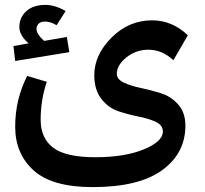

<svg xmlns="http://www.w3.org/2000/svg" viewBox="-20 -653 839 784"><path d="M42 -404 35 -465 97 -476Q59 -508 59 -543Q59 -581 87 -607Q115 -633 166 -633Q204 -633 248 -608L211 -550Q186 -565 164 -565Q146 -565 137.5 -556Q129 -547 129 -535Q129 -514 160 -486L253 -502L263 -440ZM457 -352Q457 -329 486 -315.5Q515 -302 556 -293.5Q597 -285 638 -272Q679 -259 708 -226Q737 -193 737 -140Q737 -27 642 42Q547 111 358 111Q193 111 117.5 43Q42 -25 42 -136Q42 -247 91 -343L171 -319Q146 -244 146 -164Q146 -89 197 -50Q248 -11 369 -11Q489 -11 567 -43Q645 -75 645 -116Q645 -142 616 -155.5Q587 -169 546 -177Q505 -185 464 -198.5Q423 -212 394 -249Q365 -286 365 -346Q365 -429 435.5 -499.5Q506 -570 601 -570Q683 -570 747 -509L688 -407Q642 -450 586 -450Q535 -450 496 -418.5Q457 -387 457 -352Z"/></svg>

Font: FiraGO Medium
Style: Regular
Weight: 500
Designer: bBox Type
Foundry: bBox Type GmbH
Version: Version 1.001;PS 001.001;hotconv 1.0.88;makeotf.lib2.5.64775